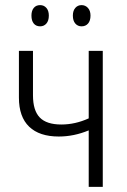

<svg xmlns="http://www.w3.org/2000/svg" viewBox="-20 -731 496 751"><path d="M327 0V-221Q269 -197 210 -197Q134 -197 94 -235.5Q54 -274 54 -349V-532H109V-358Q109 -299 135.5 -271.5Q162 -244 220 -244Q274 -244 327 -268V-532H382V0ZM103 -670Q103 -689 112 -700Q121 -711 137 -711Q152 -711 161.5 -700Q171 -689 171 -670Q171 -650 161.5 -639Q152 -628 137 -628Q121 -628 112 -639Q103 -650 103 -670ZM265 -670Q265 -689 274.5 -700Q284 -711 299 -711Q314 -711 324 -700Q334 -689 334 -670Q334 -650 324.5 -639Q315 -628 299 -628Q284 -628 274.5 -639Q265 -650 265 -670Z"/></svg>

Font: Noto Sans Condensed Light
Style: Regular
Weight: 300
Width: 3
Designer: Monotype Design Team
Foundry: Monotype Imaging Inc.
Version: Version 2.013; ttfautohint (v1.8.4.7-5d5b)